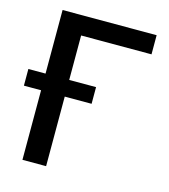

<svg xmlns="http://www.w3.org/2000/svg" viewBox="-109 -796 773 880"><g transform="rotate(15 277.5 -355.5)"><path d="M525.4 -710.9H79.1V-409.2H-2.4V-330.1H79.1V0H191.4V-330.1H318.8V-409.2H191.4V-620.1H525.4Z"/></g></svg>

Font: Bert Sans Medium
Style: Regular
Weight: 500
Designer: Christian Robertson (Google), Cristiano Sobral
Foundry: Google, Cristiano Sobral
Version: Version 3.101